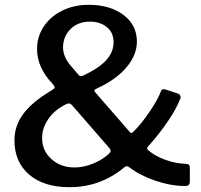

<svg xmlns="http://www.w3.org/2000/svg" viewBox="-20 -773 837 798"><path d="M549 -600Q549 -545 506 -493.5Q463 -442 380 -404Q372 -401 372 -397Q372 -395 377 -388L518 -226Q523 -220 526 -220Q529 -220 537 -228Q569 -260 603 -310.5Q637 -361 649 -394Q651 -400 656.5 -401.5Q662 -403 668 -401L720 -384Q726 -382 729 -376Q732 -370 730 -365Q715 -324 678.5 -270Q642 -216 596 -165Q591 -158 591 -156Q591 -154 594 -151Q597 -148 598 -147Q625 -124 668 -108.5Q711 -93 753 -92Q769 -92 769 -77V-20Q769 -9 764.5 -4.5Q760 0 750 0Q690 0 625.5 -22Q561 -44 517 -78Q512 -82 507 -82Q501 -82 496 -77Q397 5 269 5Q162 5 101 -47.5Q40 -100 40 -190Q40 -250 77 -300Q114 -350 197 -399Q207 -405 207 -410Q207 -415 199 -424Q134 -492 134 -569Q134 -621 162 -663Q190 -705 239 -729Q288 -753 349 -753Q437 -753 493 -711Q549 -669 549 -600ZM242 -576Q242 -534 279 -494L308 -460Q311 -457 317 -457Q320 -457 326 -459Q392 -490 422 -523.5Q452 -557 452 -597Q452 -638 424 -660.5Q396 -683 354 -683Q303 -683 272.5 -651.5Q242 -620 242 -576ZM266 -343Q260 -343 253 -339Q207 -316 181 -278.5Q155 -241 155 -199Q155 -147 193.5 -112Q232 -77 290 -77Q327 -77 365.5 -92.5Q404 -108 432 -133Q440 -141 440 -146Q440 -150 435 -157L281 -334Q274 -343 266 -343Z"/></svg>

Font: n
Style: Regular
Weight: 500
Designer: Pablo Impallari, Rodrigo Fuenzalida
Foundry: Impallari Type
Version: Version 1.002; ttfautohint (v1.5)